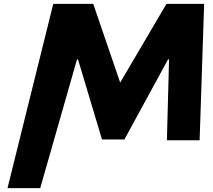

<svg xmlns="http://www.w3.org/2000/svg" viewBox="-20 -721 1095 987"><path d="M838 0.1H1006.2L1029.4 -701.1H835.7L597.8 -296.5L459.3 -701.1H253.8L18.6 246.1H186.7L375.8 -415.5H381L504.3 -4.1H619.5L843.8 -415.5H849Z"/></svg>

Font: Hussar
Style: BdSuprExtOblOne
Weight: 700
Foundry: Cannot Into Space Fonts
Version: Version 2.00